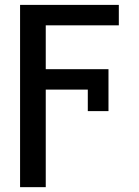

<svg xmlns="http://www.w3.org/2000/svg" viewBox="-20 -566 570 789"><path d="M168 -545.9V203.1H62.5V-545.9ZM425.8 -281.7V-197.8H143.1V-281.7ZM468.3 -545.9V-461.9H143.1V-545.9ZM425.8 -109.4H340.8V-281.7H425.8Z"/></svg>

Font: Inter Cardless Tabular
Style: Regular
Weight: 400
Designer: Rasmus Andersson
Foundry: rsms
Version: Version 4.000;git-4fc901f